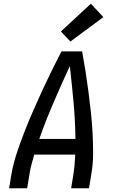

<svg xmlns="http://www.w3.org/2000/svg" viewBox="-20 -1011 640 1031"><path d="M29 0 41 -74Q51 -131 69.5 -187Q88 -243 109.5 -298.5Q131 -354 155 -409Q179 -464 204 -518.5Q229 -573 255.5 -627Q282 -681 310 -735H421Q431 -681 439.5 -627Q448 -573 455 -518.5Q462 -464 468 -409Q474 -354 477 -298.5Q480 -243 480 -186.5Q480 -130 470 -74L458 0H362L374 -74Q378 -100 380.5 -127Q383 -154 384 -181H164Q156 -154 149 -127.5Q142 -101 138 -74L126 0ZM385 -265Q384 -364 375 -461.5Q366 -559 355 -656Q310 -559 268 -461.5Q226 -364 191 -265ZM358 -788 307 -842 468 -991 535 -919Z"/></svg>

Font: Iosevka Curly MdExObl
Style: Regular
Weight: 500
Width: 7
Italic angle: -9°
Monospace: yes
Designer: Belleve Invis
Foundry: Belleve Invis
Version: Version 11.1.0; ttfautohint (v1.8.3)